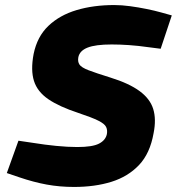

<svg xmlns="http://www.w3.org/2000/svg" viewBox="-20 -730 700 760"><path d="M273 10Q216 10 164.5 0.5Q113 -9 57 -28L7 -45L53 -173L114 -164Q157 -157 202.5 -152.5Q248 -148 286 -148Q346 -148 372 -161.5Q398 -175 403 -199Q406 -215 400 -227.5Q394 -240 369 -252.5Q344 -265 290 -283Q214 -308 171 -337.5Q128 -367 114.5 -409.5Q101 -452 113 -516Q127 -585 171.5 -627.5Q216 -670 283 -690Q350 -710 432 -710Q462 -710 495 -705.5Q528 -701 560 -694.5Q592 -688 617 -681L660 -669L616 -537L569 -543Q527 -549 490.5 -551.5Q454 -554 422 -554Q358 -554 326.5 -541.5Q295 -529 290 -503Q287 -486 294.5 -474.5Q302 -463 330.5 -452Q359 -441 417 -423Q491 -400 532.5 -369.5Q574 -339 586.5 -298.5Q599 -258 588 -203Q574 -123 530.5 -77Q487 -31 421.5 -10.5Q356 10 273 10Z"/></svg>

Font: REM
Style: Bold Italic
Weight: 700
Italic angle: -11°
Designer: Octavio Pardo
Foundry: Ashler Design
Version: Version 1.005;gftools[0.9.28]